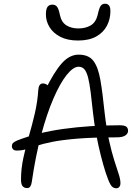

<svg xmlns="http://www.w3.org/2000/svg" viewBox="-20 -1004 753 1033"><path d="M605 9Q586 9 574.5 -11Q563 -31 548 -77Q536 -114 522.5 -167Q509 -220 498 -279Q487 -338 481 -392Q474 -458 468 -506Q462 -554 454.5 -584.5Q447 -615 435 -630Q423 -645 403 -645Q374 -645 338.5 -600.5Q303 -556 267.5 -474Q232 -392 201.5 -278Q171 -164 151 -25Q149 -10 143 -1Q137 8 126 8Q111 8 102 -2Q93 -12 93 -39Q93 -95 105.5 -153.5Q118 -212 135.5 -272Q153 -332 167.5 -394.5Q182 -457 186 -520Q187 -536 193 -545.5Q199 -555 211 -555Q223 -555 233.5 -547.5Q244 -540 252 -526L223 -519Q271 -617 312.5 -663.5Q354 -710 403 -710Q457 -710 482.5 -676.5Q508 -643 520 -574Q532 -505 543 -397Q553 -310 567 -247Q581 -184 595 -140.5Q609 -97 618.5 -68Q628 -39 628 -19Q628 -6 622 1.5Q616 9 605 9ZM70 -194Q57 -194 50.5 -200.5Q44 -207 44 -218Q44 -228 50 -234.5Q56 -241 72 -248Q181 -291 322 -310.5Q463 -330 623 -330Q650 -330 659.5 -322.5Q669 -315 669 -300Q669 -285 654 -275Q639 -265 607 -265Q479 -265 395.5 -258Q312 -251 260 -240.5Q208 -230 176 -219Q144 -208 120.5 -201Q97 -194 70 -194ZM400 -786Q343 -786 304.5 -806Q266 -826 246.5 -858Q227 -890 227 -926Q227 -956 236 -967.5Q245 -979 262 -979Q278 -979 287 -967.5Q296 -956 303 -921Q311 -884 337.5 -867.5Q364 -851 401 -851Q440 -851 467.5 -867Q495 -883 505 -922Q513 -960 521.5 -972Q530 -984 545 -984Q559 -984 566.5 -974.5Q574 -965 574 -944Q574 -901 555 -865Q536 -829 497.5 -807.5Q459 -786 400 -786Z"/></svg>

Font: Shantell Sans Light
Style: Regular
Weight: 300
Designer: Stephen Nixon, Anya Danilova, Shantell Martin
Foundry: Arrow Type
Version: Version 1.011;[c5ecc13dd]